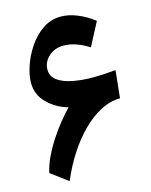

<svg xmlns="http://www.w3.org/2000/svg" viewBox="-122 -889 771 981"><g transform="rotate(-15 263.5 -398.0)"><path d="M32.7 -52.7Q41 -92.3 61.3 -134.8Q81.5 -177.2 108.2 -217.8Q134.8 -258.3 162.8 -293Q190.9 -327.6 214.8 -351.6Q150.9 -370.1 106.2 -414.3Q61.5 -458.5 61.5 -521.5Q61.5 -560.1 77.9 -609.4Q94.2 -658.7 125 -704.6Q155.8 -750.5 199 -780.3Q242.2 -810.1 295.4 -810.1Q337.4 -810.1 383.1 -791.3Q428.7 -772.5 468.8 -741.2L404.3 -618.2Q333.5 -663.1 271 -663.1Q223.1 -663.1 191.7 -634Q160.2 -605 160.2 -564.9Q160.2 -528.3 190.7 -506.8Q221.2 -485.4 270.3 -476.1Q319.3 -466.8 375 -466.8Q397.9 -466.8 431.4 -468.5Q464.8 -470.2 495.6 -473.1L480.5 -328.1Q428.7 -328.1 377.2 -301.3Q325.7 -274.4 278.6 -227.3Q231.4 -180.2 191.7 -118.2Q151.9 -56.2 122.6 14.2Z"/></g></svg>

Font: Pinar DS4-Bold
Style: Regular
Weight: 700
Designer: Amin Abedi
Version: Version 2.000